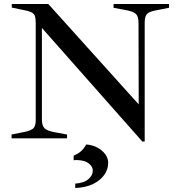

<svg xmlns="http://www.w3.org/2000/svg" viewBox="-20 -693 889 962"><path d="M693 16 190 -553V-94Q190 -65 202 -51.5Q214 -38 251 -31L316 -19V0H38V-19L98 -31Q135 -38 147 -50Q159 -62 159 -92V-579Q159 -601 155 -613Q151 -625 136 -632Q121 -639 87 -645L39 -655V-673H222L675 -170L674 -579Q674 -609 662 -622Q650 -635 613 -642L549 -654V-673H827V-654L766 -642Q730 -636 717.5 -624Q705 -612 705 -581V16ZM357 249V227Q400 224 422.5 205Q445 186 445 162Q445 142 425 126Q405 110 366 109Q362 109 357.5 109Q353 109 349 110V87Q370 78 384.5 66Q399 54 412 31Q443 33 468 46.5Q493 60 507.5 80Q522 100 522 123Q522 155 502.5 183Q483 211 446 229Q409 247 357 249Z"/></svg>

Font: Ibarra Real Nova Medium
Style: Regular
Weight: 500
Designer: Jose Maria Ribagorda & Octavio Pardo
Foundry: Jose Maria Ribagorda
Version: Version 2.000